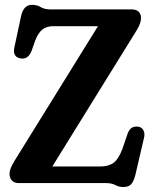

<svg xmlns="http://www.w3.org/2000/svg" viewBox="-20 -738 620 774"><path d="M531 -616 191 -67H385Q418.5 -67 438.5 -82.2Q458.5 -97.5 473.5 -138L495.5 -202Q503 -219 513.5 -224.2Q524 -229.5 539 -227Q552.5 -224.5 558.8 -211.5Q565 -198.5 560 -180L525.5 -32Q519 -7 508.8 4.5Q498.5 16 477.5 16Q459.5 16 445 8Q430.5 0 405.5 0H55Q37.5 0 28 -10.2Q18.5 -20.5 18.5 -37Q18.5 -48.5 23.5 -60.8Q28.5 -73 37.5 -88L375 -632.5H196Q167.5 -632.5 151 -619.2Q134.5 -606 122.5 -576L107 -532Q92.5 -496 60.5 -503Q31 -509.5 37.5 -544.5L64.5 -671Q74 -718.5 109 -718.5Q130 -718.5 144.5 -709.2Q159 -700 185.5 -700H511.5Q529.5 -700 539 -690.5Q548.5 -681 548.5 -665.5Q548.5 -644 531 -616Z"/></svg>

Font: Fraunces 144pt SuperSoft SemiBold
Style: Regular
Weight: 600
Version: Version 1.000;[b76b70a41]